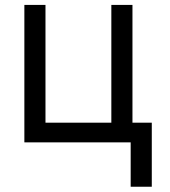

<svg xmlns="http://www.w3.org/2000/svg" viewBox="-20 -565 675 762"><path d="M505.7 -545.5V-78.1H582.4V176.1H498.6V0H76.7V-545.5H160.5V-78.1H421.9V-545.5Z"/></svg>

Font: Inter Zeller
Style: Regular
Weight: 400
Designer: Rasmus Andersson; Joe Bland
Foundry: zeller
Version: Version 3.015;git-dec3a8cb1